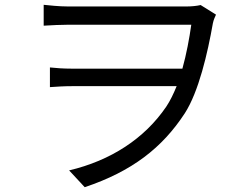

<svg xmlns="http://www.w3.org/2000/svg" viewBox="-20 -738 1040 800"><path d="M162 -718V-631C199 -633 233 -635 265 -635C333 -635 716 -635 777 -635C769 -578 757 -513 740 -452H277C246 -452 215 -454 188 -457V-375C218 -377 246 -379 280 -379H716C703 -347 689 -318 673 -294C582 -160 441 -69 268 -28L333 42C530 -24 656 -122 750 -266C808 -356 845 -516 867 -641C870 -656 876 -668 880 -677L816 -717C799 -713 777 -711 755 -711C705 -711 332 -711 265 -711C224 -711 183 -716 162 -718Z"/></svg>

Font: Noto Sans CJK HK
Style: Regular
Weight: 400
Designer: Ryoko NISHIZUKA 西塚涼子 (kana, bopomofo & ideographs); Paul D. Hunt (Latin, Greek & Cyrillic); Sandoll Communications 산돌커뮤니
Foundry: Adobe
Version: Version 2.004;hotconv 1.0.118;makeotfexe 2.5.65603